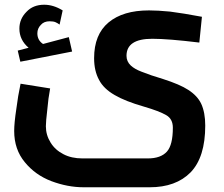

<svg xmlns="http://www.w3.org/2000/svg" viewBox="-20 -544 948 812"><path d="M334 248H613Q724 248 786 185Q848 121 848 -13Q848 -68 831 -105Q815 -139 776 -164Q741 -187 669 -210Q618 -225 578 -241Q549 -252 533 -267Q515 -284 515 -308Q515 -380 624 -380Q691 -380 823 -364L834 -473Q754 -488 699 -495Q647 -500 610 -500Q500 -500 439 -449Q378 -398 378 -298Q378 -244 399 -206Q418 -169 465 -142Q509 -116 589 -93Q654 -74 683 -57Q711 -41 711 -4Q711 69 686 97Q660 126 605 126H329Q282 126 248 108Q213 90 194 59Q174 27 174 -10Q174 -30 180 -80Q184 -128 192 -170L67 -190Q56 -139 49 -83Q40 -24 40 10Q40 88 85 142Q129 196 197 222Q266 248 334 248ZM285 -326 271 -387 162 -358Q138 -374 138 -403Q138 -424 153 -439Q166 -454 190 -454Q206 -454 215 -450Q224 -446 232 -440L245 -500Q206 -524 167 -524Q120 -524 92 -494Q62 -464 62 -423Q62 -375 101 -342L55 -330L66 -283Z"/></svg>

Font: Online Auction - Bold
Style: Bold
Weight: 500
Designer: Mohamed Mostafa, the designer of Online Auction
Foundry: Kief Type Foundry
Version: ""